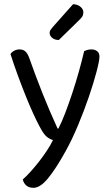

<svg xmlns="http://www.w3.org/2000/svg" viewBox="-20 -707 529 917"><path d="M169 -103Q156 -127 139 -164Q122 -201 103.5 -247Q85 -293 66 -344.5Q47 -396 30 -449Q37 -459 48.5 -465Q60 -471 73 -471Q90 -471 100.5 -462Q111 -453 119 -432Q149 -347 181.5 -265Q214 -183 255 -93H259Q275 -124 292 -168.5Q309 -213 325.5 -263Q342 -313 356.5 -364.5Q371 -416 382 -463Q389 -466 397 -468.5Q405 -471 416 -471Q433 -471 444 -462.5Q455 -454 455 -437Q455 -417 441 -364Q427 -311 404.5 -245Q382 -179 353 -109.5Q324 -40 294 14Q247 99 209.5 144.5Q172 190 140 190Q117 190 104.5 178Q92 166 89 150Q105 136 125 114Q145 92 165 66.5Q185 41 203 14Q221 -13 233 -38Q216 -43 201.5 -55.5Q187 -68 169 -103ZM329 -687Q351 -686 364.5 -674.5Q378 -663 378 -649Q378 -635 372 -626.5Q366 -618 352 -605L261 -516Q241 -516 229 -526.5Q217 -537 217 -550Q217 -558 222 -565Q227 -572 232 -578Z"/></svg>

Font: Baloo Thambi 2
Style: Regular
Weight: 400
Designer: Aadarsh Rajan and Ek Type
Foundry: Ek Type
Version: Version 1.640;hotconv 1.0.111;makeotfexe 2.5.65597; ttfautoh